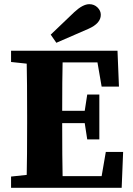

<svg xmlns="http://www.w3.org/2000/svg" viewBox="-20 -900 635 920"><path d="M404 -762 250 -695 223 -734 336 -842Q377 -880 408 -880Q431 -880 447 -864.5Q463 -849 463 -829Q463 -788 404 -762ZM487 -172H570L563 0H33V-54L108 -62Q110 -143 110 -310V-347Q110 -513 108 -595L33 -603V-657H543L550 -485H467L447 -601H280Q278 -525 278 -369H386L398 -447H456V-232H398L386 -310H278Q278 -139 280 -56H467Z"/></svg>

Font: TypoPRO Source Serif Pro
Style: Bold
Weight: 700
Designer: Frank Grießhammer
Foundry: Adobe Systems Incorporated
Version: Version 1.017;PS 1.0;hotconv 1.0.79;makeotf.lib2.5.61930